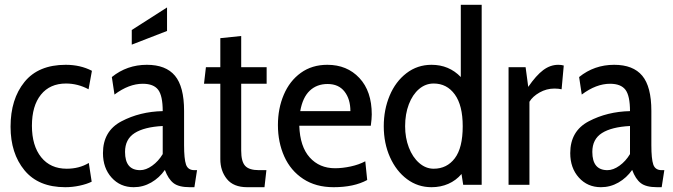

<svg xmlns="http://www.w3.org/2000/svg" viewBox="-20 -770 2806 800"><path d="M24 -242Q24 -357 82 -428.5Q140 -500 254 -500Q315 -500 363 -475L349 -398Q304 -422 255 -422Q188 -422 150.5 -375.5Q113 -329 113 -246Q113 -163 151.5 -115Q190 -67 258 -67Q310 -67 350 -91L362 -13Q342 -3 312 3.5Q282 10 252 10Q140 10 82 -60.5Q24 -131 24 -242Z M409 -132Q409 -224 486 -264.5Q563 -305 658 -307Q658 -371 639 -396Q620 -421 575 -421Q517 -421 457 -376L446 -449Q509 -500 592 -500Q671 -500 709 -454.5Q747 -409 747 -308V-165Q747 -108 755 -84.5Q763 -61 790 -61H801L790 10H771Q725 10 703 -7Q681 -24 667 -62Q644 -29 610 -9.5Q576 10 537 10Q481 10 445 -30Q409 -70 409 -132ZM658 -128V-245Q581 -241 541 -215.5Q501 -190 501 -137Q501 -61 564 -61Q588 -61 614 -79.5Q640 -98 658 -128ZM529 -645 676 -739V-641L529 -584Z M898 -107V-421H830L838 -490H898V-611L985 -620V-490H1091V-421H985V-142Q985 -97 1001.5 -79Q1018 -61 1059 -61H1090L1082 10H1010Q953 10 925.5 -24Q898 -58 898 -107Z M1138 -249Q1138 -318 1162.5 -375.5Q1187 -433 1233.5 -466.5Q1280 -500 1344 -500Q1426 -500 1477.5 -445Q1529 -390 1529 -293Q1529 -276 1525 -246H1227Q1230 -159 1270.5 -114Q1311 -69 1376 -69Q1407 -69 1441.5 -76.5Q1476 -84 1502 -98L1510 -20Q1455 10 1370 10Q1296 10 1243.5 -24.5Q1191 -59 1164.5 -118Q1138 -177 1138 -249ZM1440 -307Q1440 -357 1415.5 -388.5Q1391 -420 1345 -420Q1300 -420 1270.5 -392Q1241 -364 1231 -307Z M1987 -750V0H1910L1903 -45Q1880 -18 1848 -4Q1816 10 1778 10Q1721 10 1676 -23.5Q1631 -57 1605 -115Q1579 -173 1579 -244Q1579 -313 1603.5 -371.5Q1628 -430 1673.5 -465Q1719 -500 1778 -500Q1851 -500 1900 -449V-750ZM1908 -244Q1908 -331 1875 -376.5Q1842 -422 1787 -422Q1753 -422 1726 -399Q1699 -376 1683.5 -335.5Q1668 -295 1668 -244Q1668 -196 1683.5 -155.5Q1699 -115 1726.5 -91Q1754 -67 1787 -67Q1842 -67 1875 -110.5Q1908 -154 1908 -244Z M2099 -490H2170L2181 -408Q2214 -456 2243.5 -478Q2273 -500 2306 -500Q2319 -500 2329 -497L2320 -398Q2307 -401 2290 -401Q2257 -401 2228 -384.5Q2199 -368 2186 -346V0H2099Z M2356 -132Q2356 -224 2433 -264.5Q2510 -305 2605 -307Q2605 -371 2586 -396Q2567 -421 2522 -421Q2464 -421 2404 -376L2393 -449Q2456 -500 2539 -500Q2618 -500 2656 -454.5Q2694 -409 2694 -308V-165Q2694 -108 2702 -84.5Q2710 -61 2737 -61H2748L2737 10H2718Q2672 10 2650 -7Q2628 -24 2614 -62Q2591 -29 2557 -9.5Q2523 10 2484 10Q2428 10 2392 -30Q2356 -70 2356 -132ZM2605 -128V-245Q2528 -241 2488 -215.5Q2448 -190 2448 -137Q2448 -61 2511 -61Q2535 -61 2561 -79.5Q2587 -98 2605 -128Z"/></svg>

Font: Cabin Condensed
Style: Regular
Weight: 400
Width: 3
Designer: Pablo Impallari
Foundry: Pablo Impallari. http://www.impallari.com Igino Marini. http://www.ikern.com
Version: Version 2.200